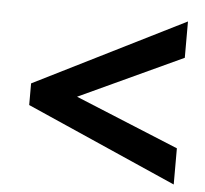

<svg xmlns="http://www.w3.org/2000/svg" viewBox="-44 -671 659 617"><g transform="rotate(5 286.0 -362.0)"><path d="M538.1 -99.1 53.2 -313V-382.8L538.1 -625V-507.8L204.1 -353L538.1 -215.8Z"/></g></svg>

Font: Open Sans
Style: Bold Italic
Weight: 700
Italic angle: -12°
Designer: Monotype Design Team
Foundry: Monotype Imaging Inc.
Version: Version 3.003; ttfautohint (v1.8.4)